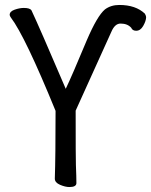

<svg xmlns="http://www.w3.org/2000/svg" viewBox="-20 -739 609 774"><path d="M260 15Q243 15 222 6Q201 -3 201 -19Q204 -108 204 -292Q81 -593 24 -668Q19 -675 19 -679Q19 -693 39 -700Q59 -707 76 -707Q101 -707 107 -697Q139 -629 245 -381Q270 -433 330 -577Q372 -675 403 -701Q427 -719 461 -719Q527 -719 564 -684Q569 -676 569 -668Q568 -653 557 -634Q546 -615 529 -615Q514 -615 509 -627Q494 -644 466 -644Q443 -644 429 -611L285 -293Q285 -95 286 -74Q288 -25 288 -1Q288 15 260 15Z"/></svg>

Font: LXGW WenKai Mono TC
Style: Bold
Weight: 700
Designer: LXGW / Fontworks Inc.
Foundry: LXGW / Fontworks Inc.
Version: Version 1.330